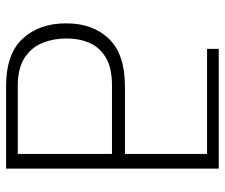

<svg xmlns="http://www.w3.org/2000/svg" viewBox="-74 -665 739 631"><g transform="rotate(90 295.5 -349.5)"><path d="M534.1 0H262.8Q157 0 106.7 -54.9Q56.5 -109.7 56.8 -197.4Q56.5 -284.1 106.7 -337.2Q157 -390.3 262.8 -390.6H485.8V-660.5H140.6V-698.9H534.1ZM485.8 -38.4V-348H262.8Q203.5 -348.4 169.2 -327.8Q134.9 -307.2 120.6 -273.3Q106.2 -239.3 106.5 -198.9Q106.2 -157.3 120.6 -120.7Q134.9 -84.2 169.2 -61.3Q203.5 -38.4 262.8 -38.4Z"/></g></svg>

Font: Inter UI Thin
Style: Regular
Weight: 100
Designer: Rasmus Andersson
Foundry: rsms
Version: 3.2;8d6f07862